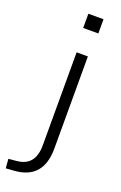

<svg xmlns="http://www.w3.org/2000/svg" viewBox="-225 -737 618 977"><g transform="rotate(20 84.0 -248.5)"><path d="M73 -613V-690H155V-613ZM-53 193 -57 143 -15 139Q84 131 84 19V-485H145V14Q145 180 -10 190Z"/></g></svg>

Font: Nunito Sans Light
Style: Regular
Weight: 300
Designer: Vernon Adams
Foundry: Vernon Adams
Version: Version 3.101; ttfautohint (v1.8.4.7-5d5b);gftools[0.9.27]